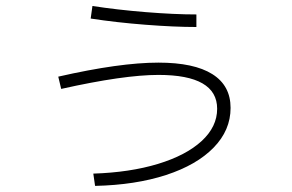

<svg xmlns="http://www.w3.org/2000/svg" viewBox="-20 -603 978 642"><path d="M706.1 -239.3Q706.1 -352.5 509.8 -352.5Q394 -352.5 184.6 -305.7L174.8 -346.7Q380.4 -393.6 509.8 -393.6Q628.9 -393.6 689.9 -355.2Q751 -316.9 751 -242.2Q751 -167.5 694.3 -109.4Q637.7 -51.3 535.2 -17.8Q432.6 15.6 297.9 18.6L292 -22.5Q414.1 -26.4 508.1 -54.9Q602.1 -83.5 654.1 -131.3Q706.1 -179.2 706.1 -239.3ZM283.2 -541 289.1 -583Q371.1 -570.3 467 -562.5Q563 -554.7 636.7 -554.7V-512.7Q562.5 -512.7 465.8 -520.3Q369.1 -527.8 283.2 -541Z"/></svg>

Font: Pretendard ExtraLight
Style: Regular
Weight: 200
Designer: Base glyphs from Inter by Rasmus Andersson; Hangeul glyphs from Noto Sans CJK(Source Han Sans) by Jang Soo-young and Kan
Foundry: Kil Hyung-jin
Version: Version 1.309